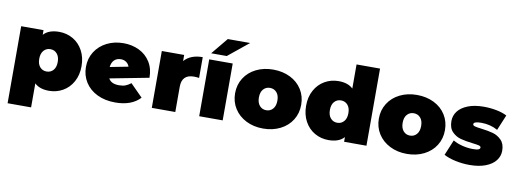

<svg xmlns="http://www.w3.org/2000/svg" viewBox="-70 -1196 4902 1819"><g transform="rotate(10 2380.5 -286.5)"><path d="M679 -273Q679 -188 643.5 -123.5Q608 -59 547.5 -24.5Q487 10 415 10Q324 10 276 -37V194H50V-547H265V-502Q314 -557 415 -557Q487 -557 547.5 -522.5Q608 -488 643.5 -423Q679 -358 679 -273ZM450 -273Q450 -324 425 -352.5Q400 -381 361 -381Q322 -381 297 -352.5Q272 -324 272 -273Q272 -222 297 -194Q322 -166 361 -166Q400 -166 425 -194Q450 -222 450 -273Z M1173 -197 1291 -78Q1209 10 1052 10Q953 10 878 -26.5Q803 -63 762 -128Q721 -193 721 -274Q721 -356 762 -420.5Q803 -485 874.5 -521Q946 -557 1035 -557Q1116 -557 1184 -524.5Q1252 -492 1292 -428.5Q1332 -365 1332 -277L958 -205Q983 -157 1059 -157Q1095 -157 1119.5 -166Q1144 -175 1173 -197ZM943 -312 1118 -346Q1109 -372 1087.5 -387.5Q1066 -403 1036 -403Q997 -403 972.5 -380Q948 -357 943 -312Z M1795 -557V-357Q1768 -361 1745 -361Q1629 -361 1629 -243V0H1403V-547H1618V-488Q1678 -557 1795 -557Z M1859 -547H2085V0H1859ZM1999 -767H2214L2017 -607H1867Z M2156 -274Q2156 -356 2197 -420.5Q2238 -485 2310.5 -521Q2383 -557 2474 -557Q2566 -557 2638.5 -521Q2711 -485 2751.5 -420.5Q2792 -356 2792 -274Q2792 -192 2751.5 -127.5Q2711 -63 2638.5 -26.5Q2566 10 2474 10Q2383 10 2310.5 -26.5Q2238 -63 2197 -127.5Q2156 -192 2156 -274ZM2563 -274Q2563 -325 2538 -353Q2513 -381 2474 -381Q2435 -381 2410 -353Q2385 -325 2385 -274Q2385 -223 2410 -194.5Q2435 -166 2474 -166Q2513 -166 2538 -194.5Q2563 -223 2563 -274Z M3468 -742V0H3253V-45Q3204 10 3103 10Q3031 10 2970.5 -24.5Q2910 -59 2874.5 -124Q2839 -189 2839 -274Q2839 -359 2874.5 -423.5Q2910 -488 2970.5 -522.5Q3031 -557 3103 -557Q3194 -557 3242 -510V-742ZM3246 -274Q3246 -325 3221 -353Q3196 -381 3157 -381Q3118 -381 3093 -353Q3068 -325 3068 -274Q3068 -223 3093 -194.5Q3118 -166 3157 -166Q3196 -166 3221 -194.5Q3246 -223 3246 -274Z M3539 -274Q3539 -356 3580 -420.5Q3621 -485 3693.5 -521Q3766 -557 3857 -557Q3949 -557 4021.5 -521Q4094 -485 4134.5 -420.5Q4175 -356 4175 -274Q4175 -192 4134.5 -127.5Q4094 -63 4021.5 -26.5Q3949 10 3857 10Q3766 10 3693.5 -26.5Q3621 -63 3580 -127.5Q3539 -192 3539 -274ZM3946 -274Q3946 -325 3921 -353Q3896 -381 3857 -381Q3818 -381 3793 -353Q3768 -325 3768 -274Q3768 -223 3793 -194.5Q3818 -166 3857 -166Q3896 -166 3921 -194.5Q3946 -223 3946 -274Z M4212 -44 4274 -193Q4312 -170 4364 -157Q4416 -144 4465 -144Q4504 -144 4519.5 -150.5Q4535 -157 4535 -170Q4535 -183 4515.5 -188Q4496 -193 4452 -198Q4385 -206 4338 -218.5Q4291 -231 4255.5 -267Q4220 -303 4220 -370Q4220 -423 4252 -465Q4284 -507 4347.5 -532Q4411 -557 4500 -557Q4562 -557 4621.5 -545.5Q4681 -534 4723 -512L4661 -363Q4589 -403 4503 -403Q4429 -403 4429 -377Q4429 -364 4449 -358.5Q4469 -353 4512 -348Q4579 -340 4625.5 -327Q4672 -314 4707.5 -278Q4743 -242 4743 -175Q4743 -124 4711 -82Q4679 -40 4615 -15Q4551 10 4460 10Q4390 10 4322 -5Q4254 -20 4212 -44Z"/></g></svg>

Font: Montserrat Alternates Black
Style: Regular
Weight: 900
Designer: Julieta Ulanovsky
Foundry: Julieta Ulanovsky
Version: Version 7.200